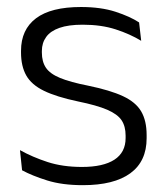

<svg xmlns="http://www.w3.org/2000/svg" viewBox="-20 -518 475 548"><path d="M216.5 10.5Q157.5 10.5 114.5 -3Q71.5 -16.5 43 -32L37 -89.5Q73 -69.5 116 -55.5Q159 -41.5 214 -41.5Q274.5 -41.5 306.5 -62.2Q338.5 -83 338.5 -124V-131Q338.5 -157.5 327 -174.8Q315.5 -192 286 -204.8Q256.5 -217.5 202.5 -228.5Q141 -241.5 105.5 -258.8Q70 -276 55 -302.5Q40 -329 40 -368V-373Q40 -433.5 82.8 -465.8Q125.5 -498 211 -498Q268 -498 309.5 -484.5Q351 -471 377 -454L383 -401.5Q351 -421 310 -434.2Q269 -447.5 216 -447.5Q175.5 -447.5 149.8 -438.5Q124 -429.5 111.8 -412.5Q99.5 -395.5 99.5 -372.5V-368Q99.5 -342 111 -324.8Q122.5 -307.5 151.5 -295.5Q180.5 -283.5 231.5 -273.5Q294.5 -260.5 331 -243.5Q367.5 -226.5 383 -200Q398.5 -173.5 398.5 -132.5V-123.5Q398.5 -57.5 352 -23.5Q305.5 10.5 216.5 10.5Z"/></svg>

Font: Anek Telugu Medium Light
Style: Regular
Weight: 300
Version: Version 1.003